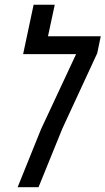

<svg xmlns="http://www.w3.org/2000/svg" viewBox="-20 -783 441 803"><path d="M53.7 0 151.4 -242.2 298.3 -556.6H76.7L120.6 -763.2H209L180.7 -631.3H401.4L386.7 -560.5L240.7 -245.1L141.1 0Z"/></svg>

Font: Open Sans Condensed Medium
Style: Italic
Weight: 500
Width: 3
Italic angle: -12°
Designer: Monotype Design Team
Foundry: Monotype Imaging Inc.
Version: Version 3.000